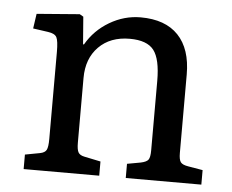

<svg xmlns="http://www.w3.org/2000/svg" viewBox="-43 -571 748 620"><g transform="rotate(5 331.0 -260.5)"><path d="M55 0V-47L103 -56Q119 -59 124 -68.5Q129 -78 129 -104V-386Q129 -422 123 -433.5Q117 -445 95 -448L46 -455L53 -503L192 -514L204 -507L211 -418H214Q241 -465 288.5 -493Q336 -521 389 -521Q469 -521 511 -477Q553 -433 553 -350V-96Q553 -74 559 -66Q565 -58 584 -55L631 -47V0H386V-46L430 -54Q449 -58 454.5 -66Q460 -74 460 -96V-321Q460 -392 438 -420.5Q416 -449 360 -449Q297 -449 259.5 -411Q222 -373 222 -310V-100Q222 -78 227 -69Q232 -60 247 -57L300 -46V0Z"/></g></svg>

Font: Literata 12pt
Style: Regular
Weight: 400
Designer: Latin by Veronika Burian and Jose Scaglione. Greek by Irene Vlachou. Cyrillic by Vera Evstafieva.
Foundry: TypeTogether
Version: Version 3.002